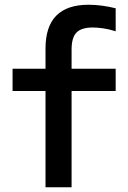

<svg xmlns="http://www.w3.org/2000/svg" viewBox="-20 -790 540 810"><path d="M172 0V-406H33V-500H172V-585Q172 -678 217.5 -724Q263 -770 354 -770Q381 -770 411 -766Q441 -762 468 -755V-658Q440 -667 415 -670.5Q390 -674 371 -674Q324 -674 303 -653Q282 -632 282 -581V-500H468V-406H282V0Z"/></svg>

Font: M PLUS Code Latin Medium
Style: Regular
Weight: 500
Designer: Coji Morishita
Foundry: UNDERFOREST DESIGN
Version: Version 1.002; ttfautohint (v1.8.3)